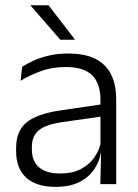

<svg xmlns="http://www.w3.org/2000/svg" viewBox="-20 -702 526 732"><path d="M362.5 0 365.5 -121.5 363 -131V-288.5V-321Q363 -384 331.2 -415.2Q299.5 -446.5 231.5 -446.5Q178.5 -446.5 135 -430.5Q91.5 -414.5 58.5 -394L64.5 -447.5Q82.5 -459 108 -470.8Q133.5 -482.5 166.8 -490.2Q200 -498 240 -498Q289 -498 323.8 -486Q358.5 -474 380.5 -451Q402.5 -428 412.8 -395.5Q423 -363 423 -322.5V0ZM191.5 10.5Q119 10.5 80.2 -24.5Q41.5 -59.5 41.5 -125V-138Q41.5 -202.5 81.2 -235.2Q121 -268 210 -281L373 -305L376 -259L217.5 -236.5Q155.5 -227.5 128.5 -205.8Q101.5 -184 101.5 -141.5V-132.5Q101.5 -87.5 129 -64Q156.5 -40.5 209.5 -40.5Q255 -40.5 287.2 -57Q319.5 -73.5 339.2 -101.2Q359 -129 365.5 -163.5L377.5 -120.5H365Q359 -86 338.8 -56Q318.5 -26 282.2 -7.8Q246 10.5 191.5 10.5ZM165 -682 265 -552V-550.5H210L96.5 -681V-682Z"/></svg>

Font: Anek Gujarati Light
Style: Regular
Weight: 300
Designer: Mrunmayee Ghaisas (Gujarati), Yesha Goshar (Latin)
Foundry: Ek Type
Version: Version 1.003